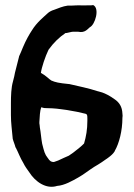

<svg xmlns="http://www.w3.org/2000/svg" viewBox="-20 -724 526 756"><path d="M23 -271C23 -239 27 -214 30 -179V-178C33 -166 38 -156 41 -144V-143H42C52 -124 59 -103 72 -82C78 -69 88 -56 95 -46C119 -8 162 22 205 8C234 6 265 -12 288 -25C308 -36 329 -53 351 -67C372 -79 391 -92 406 -103C417 -111 426 -119 432 -129V-130C449 -159 462 -209 462 -260C463 -266 463 -270 462 -277C461 -303 450 -320 433 -332C391 -363 364 -364 364 -365C328 -377 291 -384 253 -393H252C211 -397 198 -400 182 -407C172 -413 163 -425 141 -437C144 -459 158 -501 171 -528C191 -556 214 -578 238 -594H242C249 -595 261 -599 267 -599H288C315 -593 326 -611 334 -617C354 -626 374 -691 347 -704L339 -703H329C302 -702 291 -704 263 -702H247C226 -699 211 -692 192 -685C184 -683 173 -677 168 -672C152 -657 125 -636 106 -605C96 -590 82 -566 70 -537C65 -524 60 -513 55 -502V-501C50 -480 44 -459 39 -438L36 -423L31 -403C24 -379 23 -346 23 -318ZM135 -243C137 -265 136 -286 143 -302C150 -298 160 -298 170 -298C210 -298 279 -286 317 -276C323 -274 324 -271 324 -258V-248C324 -214 319 -186 311 -159C310 -157 297 -146 290 -140L281 -133C274 -127 266 -121 251 -111C238 -105 225 -100 209 -92L192 -86C181 -86 176 -90 168 -102C156 -117 154 -127 146 -158C142 -179 141 -201 137 -222L136 -232C135 -235 135 -239 135 -243Z"/></svg>

Font: Vapor
Style: Sbd
Weight: 600
Foundry: Cannot Into Space Fonts
Version: Version 0.179